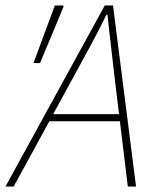

<svg xmlns="http://www.w3.org/2000/svg" viewBox="-62 -680 562 700"><path d="M-42 0 320 -660H350L434 0H404L356 -396Q350 -452 343 -509Q336 -566 330 -626H326Q296 -565 266 -510Q236 -455 204 -396L-12 0ZM104 -238 112 -264H392L386 -238ZM60 -450 138 -660H168L170 -656L84 -450Z"/></svg>

Font: Source Sans 3
Style: Italic
Weight: 200
Italic angle: -11°
Designer: Paul D. Hunt
Foundry: Adobe
Version: Version 3.046;hotconv 1.0.118;makeotfexe 2.5.65603